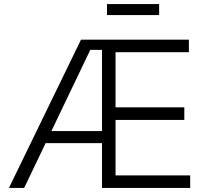

<svg xmlns="http://www.w3.org/2000/svg" viewBox="-20 -922 1014 942"><path d="M23.9 0 377.4 -727.5H906.7V-666H546.9V-395.5H884.3V-333.5H546.9V-61.5H913.1V0H480.5V-677.2H422.9L98.6 0ZM181.6 -219.7V-278.8H513.7V-219.7ZM760.7 -901.9V-848.1H504.9V-901.9Z"/></svg>

Font: Inter 18pt Light
Style: Regular
Weight: 300
Designer: Rasmus Andersson
Foundry: rsms
Version: Version 4.001;git-66647c0bb